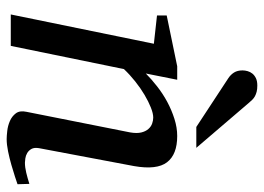

<svg xmlns="http://www.w3.org/2000/svg" viewBox="-127 -645 784 570"><g transform="rotate(90 265.0 -360.0)"><path d="M526.9 -20Q520.5 -17.6 504.6 -12.5Q488.8 -7.3 469.2 -1.7Q449.7 3.9 429.2 8.1Q408.7 12.2 393.1 12.2Q384.3 12.2 368.9 10.5Q353.5 8.8 339.4 2.7Q325.2 -3.4 316.4 -15.1Q307.6 -26.9 312 -46.9L373 -354Q376.5 -374 373.3 -387.2Q370.1 -400.4 363 -408.4Q356 -416.5 346.7 -419.7Q337.4 -422.9 329.1 -422.9Q316.9 -422.9 299.1 -415.8Q281.2 -408.7 261.5 -397Q241.7 -385.3 221.7 -369.4Q201.7 -353.5 185.1 -335.9L116.2 0H22.9L109.9 -424.8L25.9 -434.1V-462.9L176.8 -494.1H216.8L198.2 -400.9Q214.8 -417.5 236.3 -434.3Q257.8 -451.2 282.2 -464.4Q306.6 -477.5 332.8 -485.8Q358.9 -494.1 383.8 -494.1Q438.5 -494.1 461.7 -463.9Q484.9 -433.6 473.1 -366.2L419.9 -84Q417.5 -69.8 422.1 -61.5Q426.8 -53.2 434.3 -48.8Q441.9 -44.4 450.2 -43.2Q458.5 -42 462.9 -42Q476.6 -42 492.7 -45.9Q508.8 -49.8 525.9 -55.2ZM356.9 -550.8 211.9 -646Q201.7 -652.8 195.3 -662.8Q189 -672.9 189 -688Q189 -695.3 191.2 -703.1Q193.4 -710.9 198.5 -717.3Q203.6 -723.6 212.2 -727.8Q220.7 -731.9 233.9 -731.9Q244.6 -731.9 252.2 -730Q259.8 -728 265.6 -724.9Q271.5 -721.7 276.1 -717Q280.8 -712.4 285.2 -707L418.9 -550.8Z"/></g></svg>

Font: Charis SIL APac
Style: Italic
Weight: 400
Italic angle: -11°
Foundry: SIL International
Version: Version 5.000